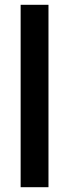

<svg xmlns="http://www.w3.org/2000/svg" viewBox="-20 -780 287 800"><path d="M182 0H66V-760H182Z"/></svg>

Font: Noto Sans Devanagari Condensed SemiBold
Style: Regular
Weight: 600
Width: 3
Designer: Jelle Bosma - Monotype Design Team
Foundry: Monotype Imaging Inc.
Version: Version 2.004; ttfautohint (v1.8.4.7-5d5b)